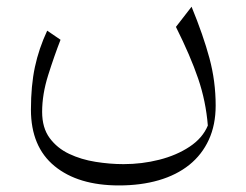

<svg xmlns="http://www.w3.org/2000/svg" viewBox="-20 -320 739 576"><path d="M603.5 56.6Q587.9 94.2 548.8 120.1Q509.8 146 457.8 159.2Q405.8 172.4 350.6 172.4Q309.6 172.4 266.6 165.5Q223.6 158.7 187.5 141.6Q151.4 124.5 128.9 94Q106.4 63.5 106.4 15.6Q106.4 -37.1 124.5 -94.5Q142.6 -151.9 161.6 -200.7L121.6 -228Q96.7 -174.8 84.7 -118.9Q72.8 -63 72.8 8.8Q72.8 120.1 143.6 178.2Q214.4 236.3 336.9 236.3Q402.8 236.3 456.3 220.7Q509.8 205.1 547.9 174.6Q585.9 144 606.4 99.4Q627 54.7 627 -3.4Q627 -76.2 608.4 -145.3Q589.8 -214.4 554.7 -299.8L507.8 -239.3Q551.3 -152.3 574.5 -84.2Q597.7 -16.1 603.5 56.6Z"/></svg>

Font: Pinar VF
Style: Regular
Weight: 300
Designer: Amin Abedi
Version: Version 2.000